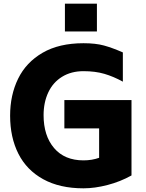

<svg xmlns="http://www.w3.org/2000/svg" viewBox="-20 -1007 795 1044"><path d="M35 0ZM695 -463V-53Q634 -19 564.5 -1Q495 17 434 17Q305 17 215 -32.5Q125 -82 80 -171Q35 -260 35 -378Q35 -490 78.5 -579Q122 -668 211.5 -720Q301 -772 434 -772Q500 -772 545.5 -759.5Q591 -747 648 -722V-563Q597 -591 547.5 -605.5Q498 -620 434 -620Q367 -620 317.5 -589.5Q268 -559 242.5 -504.5Q217 -450 217 -381Q217 -269 274 -202Q331 -135 434 -135Q480 -135 519 -149V-309H330V-463ZM333 -987H507V-836H333Z"/></svg>

Font: Biryani Heavy
Style: Regular
Weight: 900
Designer: Dan Reynolds and Mathieu Réguer
Foundry: Dan Reynolds and Mathieu Réguer
Version: Version 1.003; ttfautohint (v1.1) -l 5 -r 5 -G 72 -x 0 -D la